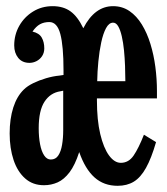

<svg xmlns="http://www.w3.org/2000/svg" viewBox="-20 -580 540 620"><path d="M185.1 -353Q185.1 -431.6 174.8 -470.2Q164.6 -508.8 139.2 -508.8Q122.1 -508.8 109.1 -501.7Q96.2 -494.6 85 -478Q106.4 -473.1 114.7 -458.7Q123 -444.3 123 -423.8Q123 -409.7 116 -398.9Q108.9 -388.2 97.9 -382.6Q86.9 -377 75.2 -377Q51.8 -377 38.8 -393.1Q25.9 -409.2 25.9 -433.1Q25.9 -467.8 42.2 -496.6Q58.6 -525.4 86.7 -542.7Q114.7 -560.1 149.9 -560.1Q184.6 -560.1 207.8 -543.2Q231 -526.4 249 -488.8Q285.6 -560.1 345.2 -560.1Q375 -560.1 398.2 -544.2Q421.4 -528.3 438.2 -500.7Q455.1 -473.1 465.8 -438Q476.6 -402.8 481.7 -363.8Q486.8 -324.7 486.8 -286.1V-262.2H293V-255.9Q293 -192.4 303.7 -147.2Q314.5 -102.1 332 -78.1Q349.6 -54.2 370.1 -54.2Q395.5 -54.2 411.6 -77.9Q427.7 -101.6 444.8 -145L483.9 -121.1Q468.8 -68.8 451.4 -37.8Q434.1 -6.8 412.1 6.6Q390.1 20 359.9 20Q315.4 20 285.2 -7.1Q254.9 -34.2 235.8 -88.9Q222.2 -46.9 204.6 -23.7Q187 -0.5 166.3 8.8Q145.5 18.1 122.1 18.1Q85.9 18.1 61.3 -3.7Q36.6 -25.4 23.9 -63.2Q11.2 -101.1 11.2 -148.9Q11.2 -196.3 22.9 -232.9Q34.7 -269.5 57.1 -291Q68.4 -302.2 87.4 -311.5Q106.4 -320.8 128.9 -327.4Q151.4 -334 171.9 -335.9L185.1 -337.9ZM384.8 -317.9Q384.8 -340.8 383.8 -366.9Q382.8 -393.1 380.4 -417.7Q377.9 -442.4 373.3 -462.6Q368.7 -482.9 361.8 -494.9Q355 -506.8 345.2 -506.8Q332 -506.8 322.5 -489.3Q313 -471.7 306.9 -443.1Q300.8 -414.6 297.6 -381.6Q294.4 -348.6 293.9 -317.9ZM174.8 -285.2Q142.6 -280.3 123.8 -251.7Q105 -223.1 105 -166Q105 -137.2 109.4 -114.3Q113.8 -91.3 122.6 -78.1Q131.3 -64.9 144 -64.9Q159.7 -64.9 168.2 -77.9Q176.8 -90.8 180.4 -112.3Q184.1 -133.8 184.1 -159.2V-287.1Z"/></svg>

Font: BIZ UDMincho
Style: Bold
Weight: 700
Monospace: yes
Designer: TypeBank Co., Ltd.
Foundry: Morisawa Inc.
Version: Version 1.06